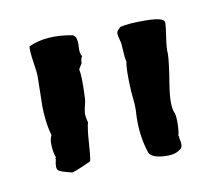

<svg xmlns="http://www.w3.org/2000/svg" viewBox="-42 -794 389 337"><g transform="rotate(-10 152.5 -625.5)"><path d="M97 -519Q93 -517 81.5 -512Q70 -507 63 -505Q42 -510 39 -513Q34 -517 38 -532V-534Q37 -535 39 -536Q36 -543 35 -556Q34 -569 38 -576Q34 -590 32.5 -604.5Q31 -619 31 -628Q31 -637 31.5 -654.5Q32 -672 32 -682Q32 -689 29 -708Q26 -727 27 -736Q59 -751 106 -742L110 -738Q113 -731 112 -720Q111 -709 115 -703Q112 -699 112 -691Q111 -689 108.5 -685.5Q106 -682 106 -680Q109 -669 107 -628Q107 -625 105 -617.5Q103 -610 102.5 -604Q102 -598 105 -587Q102 -576 100.5 -552.5Q99 -529 97 -519ZM199 -519Q189 -551 191 -587Q192 -598 190.5 -612Q189 -626 189 -628Q187 -669 190 -680Q188 -688 188 -694Q188 -696 187.5 -701Q187 -706 187 -709Q187 -714 184 -724Q181 -734 186 -738L190 -742Q206 -746 237.5 -745.5Q269 -745 269 -736Q269 -729 266 -709.5Q263 -690 264 -682Q264 -668 257.5 -628.5Q251 -589 258 -576Q260 -569 259.5 -555Q259 -541 257 -536Q259 -535 258 -534V-532Q262 -517 257 -513Q248 -505 233 -505Q202 -505 199 -519Z"/></g></svg>

Font: FuturaRenner
Style: Regular
Weight: 400
Designer: Bastien Sozeau
Foundry: NBR — Bastien Sozeau
Version: Version 2.001;PS 002.001;hotconv 1.0.88;makeotf.lib2.5.64775